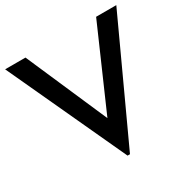

<svg xmlns="http://www.w3.org/2000/svg" viewBox="-181 -887 1023 1038"><g transform="rotate(-30 331.0 -367.5)"><path d="M324 0 -16 -735H111L331 -230L552 -735H678L339 0Z"/></g></svg>

Font: Alata
Style: Regular
Weight: 400
Designer: Spyros Zevelakis, Eben Sorkin
Foundry: Spyros Zevelakis
Version: Version 1.005; ttfautohint (v1.8.4.7-5d5b)